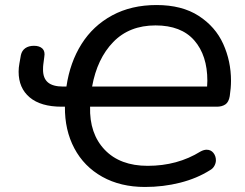

<svg xmlns="http://www.w3.org/2000/svg" viewBox="-20 -734 975 763"><path d="M238 -310H225Q142 -310 98 -347Q54 -384 54 -449Q54 -465 57 -481L63 -515Q67 -533 80.5 -542.5Q94 -552 115 -552Q137 -552 148.5 -541Q160 -530 156 -508L152 -477Q151 -470 151 -457Q151 -423 170.5 -406.5Q190 -390 231 -390H244Q258 -486 304 -559Q350 -632 426 -673Q502 -714 602 -714Q703 -714 769.5 -671Q836 -628 867 -559.5Q898 -491 898 -413Q898 -385 893 -352Q889 -328 875.5 -319Q862 -310 842 -310H338Q335 -203 396 -139Q457 -75 567 -75Q685 -75 777 -132Q790 -139 801 -139Q818 -139 828 -126.5Q838 -114 838 -97Q838 -86 832 -75Q826 -64 815 -58Q763 -25 696 -8Q629 9 556 9Q459 9 386.5 -31.5Q314 -72 275.5 -144.5Q237 -217 238 -310ZM346 -390H803L804 -413Q804 -514 752 -573.5Q700 -633 598 -633Q494 -633 430 -567Q366 -501 346 -390Z"/></svg>

Font: SN Pro
Style: Italic
Weight: 400
Italic angle: -9°
Designer: Tobias Whetton
Foundry: Supernotes
Version: Version 1.003